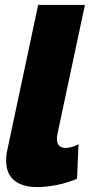

<svg xmlns="http://www.w3.org/2000/svg" viewBox="-20 -750 385 780"><path d="M132 10Q70 10 37.5 -17.5Q5 -45 5 -97Q5 -108 6 -119Q7 -130 10 -142L135 -730H325L214 -209Q213 -203 212 -197.5Q211 -192 211 -187Q211 -149 247 -149Q258 -149 272 -153Q286 -157 299 -164L293 -24Q257 -8 213 1Q169 10 132 10Z"/></svg>

Font: Raleway Thin Black
Style: Italic
Weight: 900
Italic angle: -12°
Version: Version 4.026